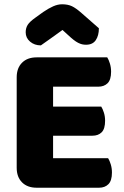

<svg xmlns="http://www.w3.org/2000/svg" viewBox="-20 -874 581 897"><path d="M58 -513Q58 -556 83 -581Q108 -606 151 -606H481Q488 -595 493.5 -577Q499 -559 499 -539Q499 -501 482.5 -485Q466 -469 439 -469H228V-376H453Q460 -365 465.5 -347.5Q471 -330 471 -310Q471 -272 455 -256Q439 -240 412 -240H228V-135H485Q492 -124 497.5 -106Q503 -88 503 -68Q503 -30 486.5 -13.5Q470 3 443 3H151Q108 3 83 -22Q58 -47 58 -90ZM272 -734Q241 -711 217 -694.5Q193 -678 171 -662Q141 -662 120.5 -679.5Q100 -697 100 -723Q100 -743 109.5 -758Q119 -773 146 -792L182 -818Q207 -835 228.5 -844.5Q250 -854 270 -854Q297 -854 316 -845Q335 -836 361 -813L442 -742Q442 -708 427.5 -686.5Q413 -665 382 -665Q372 -665 363.5 -667Q355 -669 345 -674Q335 -679 323 -688.5Q311 -698 295 -713Z"/></svg>

Font: Baloo Tamma
Style: Regular
Weight: 400
Designer: Divya Kowshik and Ek Type
Foundry: Ek Type
Version: Version 1.007;PS 1.000;hotconv 1.0.88;makeotf.lib2.5.647800